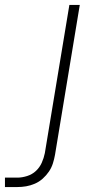

<svg xmlns="http://www.w3.org/2000/svg" viewBox="-121 -540 441 775"><path d="M-101 215V177H-51Q-32 177 -11.5 170.5Q9 164 24 150Q39 136 47.5 117Q56 98 60 78L159 -520H201L101 85Q98 102 92.5 119.5Q87 137 76.5 152.5Q66 168 51.5 181Q37 194 19.5 201.5Q2 209 -15.5 212Q-33 215 -51 215Z"/></svg>

Font: Iosevka Aile Extralight
Style: Italic
Weight: 200
Italic angle: -9°
Designer: Belleve Invis
Foundry: Belleve Invis
Version: Version 31.1.0; ttfautohint (v1.8.4)